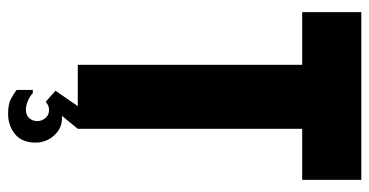

<svg xmlns="http://www.w3.org/2000/svg" viewBox="-239 -501 912 474"><g transform="rotate(90 217.0 -264.0)"><path d="M424 -700V-554H298V0H140V-554H10V-700ZM272 39Q297 39 314.5 58.5Q332 78 332 104Q332 138 311 155Q290 172 261 172Q237 172 224 165Q211 158 202 151V111H210Q217 118 228.5 123Q240 128 251 128Q265 128 272 119.5Q279 111 279 100Q279 89 271.5 80Q264 71 252 71Q244 71 239.5 73.5Q235 76 231 79L204 55L242 0H298L266 39Z"/></g></svg>

Font: Phudu
Style: Bold
Weight: 700
Version: Version 1.005;gftools[0.9.23]